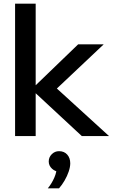

<svg xmlns="http://www.w3.org/2000/svg" viewBox="-20 -740 625 1044"><path d="M174 0H62V-720H174ZM573 0H425L146 -259H156L405 -499H544L279 -249V-268ZM301 284H240Q262 257 275.5 225.5Q289 194 287 173L306 194Q281 194 263 177.5Q245 161 245 138Q245 115 261.5 98.5Q278 82 301 82Q329 82 345.5 100.5Q362 119 362 148Q362 168 353.5 193Q345 218 331 242Q317 266 301 284Z"/></svg>

Font: Wix Madefor Display SemiBold
Style: Regular
Weight: 600
Designer: Dalton Maag Ltd
Foundry: Dalton Maag Ltd
Version: Version 3.100